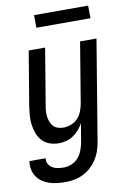

<svg xmlns="http://www.w3.org/2000/svg" viewBox="-111 -765 711 1049"><g transform="rotate(-10 244.5 -241.0)"><path d="M165 223Q142 223 119.5 220.5Q97 218 76 211Q55 204 37 191.5Q19 179 7.5 161.5Q-4 144 -8.5 121.5Q-13 99 -9 76H81Q78 93 86 107.5Q94 122 107.5 130Q121 138 137.5 140.5Q154 143 171 143Q193 143 215 133.5Q237 124 252 106Q267 88 275 66Q283 44 287 22L304 -79Q294 -61 279.5 -44Q265 -27 247 -15Q229 -3 208 2.5Q187 8 167 8Q141 8 116.5 -0.5Q92 -9 75.5 -26.5Q59 -44 50 -67.5Q41 -91 37.5 -116Q34 -141 36 -167.5Q38 -194 42 -221L92 -520H183L131 -207Q128 -192 127 -176.5Q126 -161 128 -146Q130 -131 135.5 -117Q141 -103 150.5 -92.5Q160 -82 175 -77Q190 -72 205 -72Q226 -72 247 -79.5Q268 -87 284 -103Q300 -119 308.5 -140Q317 -161 321 -182L377 -520H468L376 36Q372 60 364 84.5Q356 109 341.5 131.5Q327 154 307 172.5Q287 191 263 202.5Q239 214 214 218.5Q189 223 165 223ZM155 -635 154 -705H454L455 -635Z"/></g></svg>

Font: Iosevka Term Curly Medium
Style: Italic
Weight: 500
Italic angle: -9°
Designer: Belleve Invis
Foundry: Belleve Invis
Version: Version 32.3.0